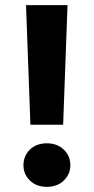

<svg xmlns="http://www.w3.org/2000/svg" viewBox="-20 -720 363 745"><path d="M98 -236 81 -700H242L225 -236ZM162 5Q121 5 96 -19.5Q71 -44 71 -79Q71 -115 96 -139.5Q121 -164 162 -164Q202 -164 227.5 -139.5Q253 -115 253 -79Q253 -44 227.5 -19.5Q202 5 162 5Z"/></svg>

Font: DM Sans 18pt Black
Style: Regular
Weight: 900
Designer: Colophon Foundry, Jonny Pinhorn
Foundry: Colophon Foundry
Version: Version 4.004;gftools[0.9.30]